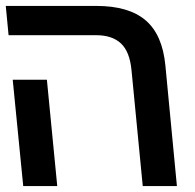

<svg xmlns="http://www.w3.org/2000/svg" viewBox="-38 -629 658 649"><path d="M287.5 -510H-9L-18.5 -609H287.5Q397 -609 454 -560.5Q511 -512 521 -408L560 0H444.5L406.5 -392Q400.5 -454.5 370.8 -482.2Q341 -510 287.5 -510ZM5 -359.5H120.5L155.5 0H40.5Z"/></svg>

Font: JuliaMono Medium
Style: Italic
Weight: 500
Italic angle: -9°
Monospace: yes
Designer: cormullion
Foundry: corm
Version: Version 0.054; ttfautohint (v1.8.4)